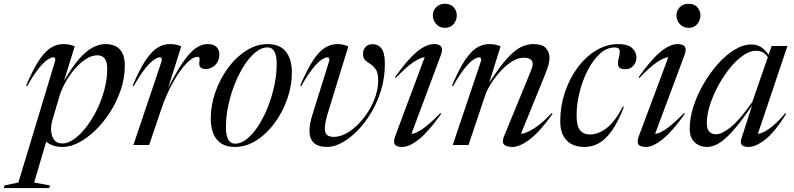

<svg xmlns="http://www.w3.org/2000/svg" viewBox="-106 -750 4104 993"><path d="M152.5 209 149 222.5H-86L-82.5 209L-11 194L178 -431Q185 -453.5 169 -453.5Q158.5 -453.5 139.8 -441.2Q121 -429 94.8 -396.8Q68.5 -364.5 34.5 -304.5L29 -307Q63.5 -388.5 94.2 -435.5Q125 -482.5 155.8 -502.2Q186.5 -522 221 -522Q239.5 -522 252.8 -519.2Q266 -516.5 280.5 -510.5L225 -331.5Q268 -406 305.2 -447.5Q342.5 -489 375.5 -505.5Q408.5 -522 438.5 -522Q539.5 -522 539.5 -410Q539.5 -348.5 519.5 -288Q499.5 -227.5 465.8 -173.8Q432 -120 390 -78.8Q348 -37.5 303.5 -13.8Q259 10 217.5 10Q188.5 10 167.8 2.5Q147 -5 133 -17.5L70.5 194ZM165 -128.5Q158 -104.5 158 -82.5Q158 -51.5 172.2 -29.8Q186.5 -8 216.5 -8Q245.5 -8 277.8 -31Q310 -54 340.2 -93.2Q370.5 -132.5 395 -182.2Q419.5 -232 434 -286.5Q448.5 -341 448.5 -393.5Q448.5 -431 435.2 -447.5Q422 -464 398.5 -464Q367.5 -464 336.5 -443.5Q305.5 -423 278.2 -390.5Q251 -358 230.8 -320.8Q210.5 -283.5 200.5 -249.5Z M729 -431Q732 -439.5 730.2 -446.5Q728.5 -453.5 720 -453.5Q709.5 -453.5 690.8 -441.2Q672 -429 645.8 -396.8Q619.5 -364.5 585.5 -304.5L580 -307Q614.5 -388.5 645.2 -435.5Q676 -482.5 706.8 -502.2Q737.5 -522 772 -522Q790.5 -522 803.8 -519.2Q817 -516.5 831.5 -510.5L763.5 -295Q811 -388.5 846.8 -437.5Q882.5 -486.5 911.2 -504.2Q940 -522 967.5 -522Q999 -522 1013.8 -506.8Q1028.5 -491.5 1028.5 -468Q1028.5 -434.5 1007 -413.8Q985.5 -393 958 -393Q920.5 -393 925 -427.5Q927.5 -445 924.8 -450.5Q922 -456 915 -456Q890.5 -456 856.5 -420.2Q822.5 -384.5 788 -322.5Q753.5 -260.5 727 -182.5L665.5 0H584Z M1278.5 -522Q1340.5 -522 1372 -483.5Q1403.5 -445 1403.5 -375Q1403.5 -306 1379.5 -237.8Q1355.5 -169.5 1314.2 -113.5Q1273 -57.5 1220 -23.8Q1167 10 1109 10Q1047 10 1015.5 -28.5Q984 -67 984 -137Q984 -206 1008 -274.2Q1032 -342.5 1073.2 -398.5Q1114.5 -454.5 1167.5 -488.2Q1220.5 -522 1278.5 -522ZM1110.5 -7Q1140.5 -7 1171.2 -31.8Q1202 -56.5 1229.5 -98.8Q1257 -141 1278.5 -194.5Q1300 -248 1312.5 -306Q1325 -364 1325 -420Q1325 -505 1277 -505Q1247 -505 1216.2 -480.2Q1185.5 -455.5 1158 -413.2Q1130.5 -371 1109 -317.5Q1087.5 -264 1075 -206Q1062.5 -148 1062.5 -92Q1062.5 -7 1110.5 -7Z M1884.5 -419Q1884.5 -348.5 1865 -284.2Q1845.5 -220 1813.2 -166.5Q1781 -113 1741.8 -73.2Q1702.5 -33.5 1662 -11.8Q1621.5 10 1586.5 10Q1494.5 10 1494.5 -74Q1494.5 -108 1509.5 -156L1595.5 -431Q1598.5 -440.5 1596.8 -447Q1595 -453.5 1586.5 -453.5Q1576 -453.5 1557.2 -441.2Q1538.5 -429 1512.2 -396.8Q1486 -364.5 1452 -304.5L1446.5 -307Q1481 -388.5 1511.8 -435.5Q1542.5 -482.5 1573.2 -502.2Q1604 -522 1638.5 -522Q1656.5 -522 1669 -518.8Q1681.5 -515.5 1695.5 -510L1590.5 -168.5Q1574 -114.5 1574 -86.5Q1574 -61.5 1585.8 -51.8Q1597.5 -42 1620 -42Q1658 -42 1698.2 -68Q1738.5 -94 1773 -137Q1807.5 -180 1828.8 -231.8Q1850 -283.5 1850 -335Q1850 -372 1838.2 -390Q1826.5 -408 1810.8 -417.8Q1795 -427.5 1783.2 -438.2Q1771.5 -449 1771.5 -471.5Q1771.5 -492.5 1784.2 -507Q1797 -521.5 1821.5 -521.5Q1851 -521.5 1867.8 -497.8Q1884.5 -474 1884.5 -419Z M2132.5 -670.5Q2132.5 -694.5 2149.5 -712.5Q2166.5 -730.5 2195.5 -730.5Q2224.5 -730.5 2240.5 -712.5Q2256.5 -694.5 2256.5 -670.5Q2256.5 -646 2240.5 -626Q2224.5 -606 2195.5 -606Q2166.5 -606 2149.5 -626Q2132.5 -646 2132.5 -670.5ZM1938 -46 2090.5 -454Q2069 -452.5 2033.2 -429.2Q1997.5 -406 1941 -347L1936.5 -350.5Q2001 -441.5 2049.8 -481.8Q2098.5 -522 2138.5 -522Q2196 -522 2174.5 -466L2022 -57.5Q2041 -58 2076.2 -81Q2111.5 -104 2171.5 -165L2176 -161.5Q2111.5 -70.5 2061.5 -30.2Q2011.5 10 1974.5 10Q1945 10 1936 -2.8Q1927 -15.5 1938 -46Z M2237 -304.5 2231.5 -307Q2266 -388.5 2296.8 -435.5Q2327.5 -482.5 2358.2 -502.2Q2389 -522 2423.5 -522Q2442 -522 2455.2 -519.2Q2468.5 -516.5 2483 -510.5L2424 -322Q2479 -407 2518.8 -450Q2558.5 -493 2590.2 -507.5Q2622 -522 2653 -522Q2698.5 -522 2717.2 -501.2Q2736 -480.5 2736 -451Q2736 -434 2730.5 -413.5Q2725 -393 2706 -347L2588 -57.5Q2612.5 -59.5 2652 -83.2Q2691.5 -107 2747.5 -165L2752 -161.5Q2687 -69.5 2634.8 -29.8Q2582.5 10 2544.5 10Q2512.5 10 2500.5 -2.8Q2488.5 -15.5 2501 -46L2624.5 -346Q2638.5 -380 2643.8 -394.8Q2649 -409.5 2649 -418.5Q2649 -451.5 2602.5 -451.5Q2571.5 -451.5 2539.8 -430.8Q2508 -410 2480 -378.8Q2452 -347.5 2432.2 -315.8Q2412.5 -284 2405 -262L2317 0H2235.5L2380.5 -431Q2383.5 -439.5 2381.8 -446.5Q2380 -453.5 2371.5 -453.5Q2361 -453.5 2342.2 -441.2Q2323.5 -429 2297.2 -396.8Q2271 -364.5 2237 -304.5Z M3073.5 -504.5Q3032 -504.5 2996.2 -471.8Q2960.5 -439 2933.5 -386.2Q2906.5 -333.5 2891.2 -272Q2876 -210.5 2876 -152.5Q2876 -99.5 2893.5 -77Q2911 -54.5 2946 -54.5Q2986.5 -54.5 3029.5 -86Q3072.5 -117.5 3115.5 -198.5L3121 -197.5Q3090 -117.5 3057.2 -72.2Q3024.5 -27 2990 -8.5Q2955.5 10 2917.5 10Q2857.5 10 2824.5 -24Q2791.5 -58 2791.5 -123Q2791.5 -200.5 2815.5 -272.2Q2839.5 -344 2881.2 -400.2Q2923 -456.5 2977 -489.2Q3031 -522 3090.5 -522Q3140.5 -522 3163 -501.8Q3185.5 -481.5 3185.5 -452Q3185.5 -429 3170.2 -410.5Q3155 -392 3127 -392Q3102.5 -392 3094 -404.5Q3085.5 -417 3094 -450Q3102.5 -483 3097.5 -493.8Q3092.5 -504.5 3073.5 -504.5Z M3392.5 -670.5Q3392.5 -694.5 3409.5 -712.5Q3426.5 -730.5 3455.5 -730.5Q3484.5 -730.5 3500.5 -712.5Q3516.5 -694.5 3516.5 -670.5Q3516.5 -646 3500.5 -626Q3484.5 -606 3455.5 -606Q3426.5 -606 3409.5 -626Q3392.5 -646 3392.5 -670.5ZM3198 -46 3350.5 -454Q3329 -452.5 3293.2 -429.2Q3257.5 -406 3201 -347L3196.5 -350.5Q3261 -441.5 3309.8 -481.8Q3358.5 -522 3398.5 -522Q3456 -522 3434.5 -466L3282 -57.5Q3301 -58 3336.2 -81Q3371.5 -104 3431.5 -165L3436 -161.5Q3371.5 -70.5 3321.5 -30.2Q3271.5 10 3234.5 10Q3205 10 3196 -2.8Q3187 -15.5 3198 -46Z M3728 -31.5 3783.5 -204.5Q3725.5 -119 3683.8 -72.5Q3642 -26 3610.5 -8Q3579 10 3552 10Q3512.5 10 3486.8 -14Q3461 -38 3461 -84.5Q3461 -138 3480 -197.8Q3499 -257.5 3531.8 -314.5Q3564.5 -371.5 3605.8 -418Q3647 -464.5 3692 -492.2Q3737 -520 3780.5 -520Q3834 -520 3869 -466.5L3885 -512H3966.5L3813.5 -57.5Q3836 -59.5 3872.2 -84.2Q3908.5 -109 3956 -165L3960.5 -161.5Q3899.5 -65 3850.8 -27.5Q3802 10 3766 10Q3714.5 10 3728 -31.5ZM3549.5 -113Q3549.5 -81.5 3563 -68.5Q3576.5 -55.5 3598 -55.5Q3627 -55.5 3672.8 -91.8Q3718.5 -128 3785 -223L3865 -454Q3852.5 -473 3837.2 -480.2Q3822 -487.5 3803.5 -487.5Q3771.5 -487.5 3736.5 -462.8Q3701.5 -438 3668.2 -397Q3635 -356 3608.2 -306.2Q3581.5 -256.5 3565.5 -206.2Q3549.5 -156 3549.5 -113Z"/></svg>

Font: Newsreader Display
Style: Italic
Weight: 400
Italic angle: -17°
Designer: Hugues Gentile
Foundry: Production Type
Version: Version 1.001